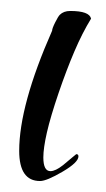

<svg xmlns="http://www.w3.org/2000/svg" viewBox="-20 -315 194 350"><path d="M53 15Q15 15 15 -40Q15 -123 75 -259Q75 -263 80.5 -274Q86 -285 89 -288Q96 -295 108 -295Q143 -295 146 -281Q130 -255 115.5 -221Q101 -187 87 -146Q72 -102 65.5 -73.5Q59 -45 59 -28Q59 -3 72 -3Q81 -3 95 -14Q106 -23 110.5 -27Q115 -31 119 -34Q123 -34 123 -30Q123 -19 94 -2Q65 15 53 15Z"/></svg>

Font: Qwigley
Style: Regular
Weight: 400
Designer: Robert E. Leuschke
Foundry: Robert E. Leuschke
Version: Version 1.010; ttfautohint (v1.8.3)